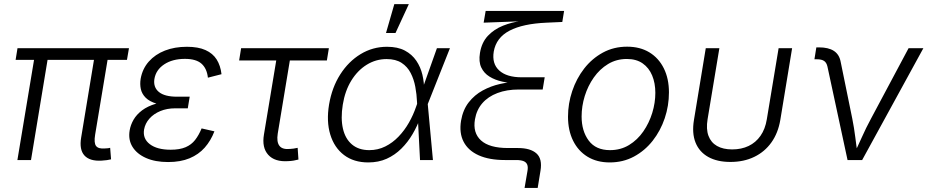

<svg xmlns="http://www.w3.org/2000/svg" viewBox="-20 -781 4526 937"><path d="M476.1 2.9Q418 6.3 392.1 -22.2Q366.2 -50.8 376 -109.4L444.3 -523.4H510.7L444.3 -124Q437.5 -83 449 -68.4Q460.4 -53.7 492.2 -56.6Q502.9 -57.1 507.6 -57.6Q512.2 -58.1 517.6 -59.6L522 -3.4Q514.2 -1.5 501.7 0.5Q489.3 2.4 476.1 2.9ZM64.9 0 151.9 -523.4H217.8L131.3 0ZM56.2 -488.8 65.4 -545.9H609.4L599.6 -488.8Z M800.3 9.8Q737.3 9.8 692.6 -10Q647.9 -29.8 626.5 -64.5Q605 -99.1 612.8 -145Q617.2 -171.4 631.8 -196.8Q646.5 -222.2 673.3 -242.4Q700.2 -262.7 741 -274.9Q781.7 -287.1 838.4 -287.1H901.9L896.5 -252.4H835Q794.9 -252.4 762.5 -239Q730 -225.6 709.2 -202.1Q688.5 -178.7 683.1 -148.9Q675.8 -104.5 711.2 -77.4Q746.6 -50.3 813 -50.3Q856.9 -50.3 885.5 -62.5Q914.1 -74.7 932.1 -97.9Q950.2 -121.1 963.9 -154.3L1026.4 -140.1Q1008.8 -94.2 979 -60.5Q949.2 -26.9 905 -8.5Q860.8 9.8 800.3 9.8ZM835 -264.6Q779.3 -264.6 744.4 -275.1Q709.5 -285.6 690.9 -304.2Q672.4 -322.8 667.2 -346.7Q662.1 -370.6 666.5 -397Q675.3 -445.8 706.3 -480.7Q737.3 -515.6 784.9 -534.2Q832.5 -552.7 892.1 -552.7Q947.3 -552.7 982.9 -536.6Q1018.6 -520.5 1037.4 -490.7Q1056.2 -460.9 1061 -418.9L994.6 -401.9Q989.7 -446.8 963.4 -470.2Q937 -493.7 882.3 -493.7Q821.8 -493.7 781.2 -466.8Q740.7 -439.9 733.4 -395Q727.5 -355 755.6 -332Q783.7 -309.1 843.8 -309.1H905.8L898.4 -264.6Z M1386.2 5.4Q1320.8 9.8 1289.1 -25.4Q1257.3 -60.5 1268.1 -124.5L1328.1 -485.8H1147L1156.7 -545.9H1585L1575.2 -485.8H1394.5L1335.4 -128.9Q1329.1 -88.9 1343.5 -69.6Q1357.9 -50.3 1396 -54.2Q1402.8 -54.2 1413.1 -55.9Q1423.3 -57.6 1432.6 -59.6L1436.5 -2.4Q1426.3 0.5 1413.1 2.7Q1399.9 4.9 1386.2 5.4Z M1777.3 11.7Q1706.5 11.7 1658.9 -24.4Q1611.3 -60.5 1591.8 -124.5Q1572.3 -188.5 1585.9 -271Q1600.1 -354.5 1640.4 -417.7Q1680.7 -481 1739.7 -516.8Q1798.8 -552.7 1868.7 -552.7Q1920.9 -552.7 1955.8 -534.2Q1990.7 -515.6 2011.7 -484.6Q2032.7 -453.6 2041.5 -415.8Q2050.3 -377.9 2049.8 -339.4H2073.2L2067.4 -274.4L2092.8 0H2029.8L2015.1 -283.7Q2013.7 -320.3 2006.8 -357.2Q2000 -394 1984.1 -424.8Q1968.3 -455.6 1939.9 -474.1Q1911.6 -492.7 1866.7 -492.7Q1814.5 -492.7 1769.8 -465.1Q1725.1 -437.5 1694.3 -387.5Q1663.6 -337.4 1652.8 -270Q1642.1 -203.1 1653.6 -153.3Q1665 -103.5 1697.8 -75.9Q1730.5 -48.3 1782.2 -48.3Q1824.2 -48.3 1860.1 -66.2Q1896 -84 1925 -114.3Q1954.1 -144.5 1975.6 -182.4Q1997.1 -220.2 2010.7 -260.3L2112.3 -545.9H2175.8L2066.9 -271.5L2051.8 -208.5H2031.7Q2016.6 -166 1993.4 -126.5Q1970.2 -86.9 1938.7 -55.7Q1907.2 -24.4 1867.2 -6.3Q1827.1 11.7 1777.3 11.7ZM1863.8 -620.1 1904.3 -760.7H1975.1L1910.2 -620.1Z M2540 136.2 2554.2 53.2Q2557.6 34.2 2553 22.5Q2548.3 10.7 2535.2 5.4Q2522 0 2498.5 0H2443.8Q2367.7 0 2316.4 -22.9Q2265.1 -45.9 2242.7 -88.9Q2220.2 -131.8 2230 -191.9Q2239.3 -245.6 2267.6 -281.7Q2295.9 -317.9 2335.9 -339.6Q2376 -361.3 2419.9 -371.1Q2463.9 -380.9 2503.9 -382.3L2502.4 -373.5Q2465.8 -375 2430.7 -382.8Q2395.5 -390.6 2368.7 -407.2Q2341.8 -423.8 2328.6 -451.9Q2315.4 -480 2322.3 -522.5Q2330.6 -573.7 2360.8 -606Q2391.1 -638.2 2434.6 -655.5Q2478 -672.9 2524.4 -678.7V-677.2L2340.3 -670.4L2350.1 -727.5H2732.9L2724.1 -673.8L2648.4 -670.4Q2531.7 -665.5 2466.6 -631.3Q2401.4 -597.2 2389.6 -529.3Q2379.9 -470.2 2416.3 -437Q2452.6 -403.8 2525.9 -403.8H2638.2L2628.4 -344.2H2512.2Q2453.1 -344.2 2407.5 -326.9Q2361.8 -309.6 2333.7 -277.1Q2305.7 -244.6 2297.9 -198.7Q2286.6 -132.8 2327.4 -95.7Q2368.2 -58.6 2459 -58.6H2507.3Q2568.8 -58.6 2598.1 -32.2Q2627.4 -5.9 2617.7 52.2L2604 136.2Z M2955.6 11.7Q2893.1 11.7 2847.4 -16.1Q2801.8 -43.9 2776.9 -94.2Q2752 -144.5 2752 -211.4Q2752 -275.4 2772.5 -336.4Q2793 -397.5 2830.8 -446.3Q2868.7 -495.1 2921.9 -524.2Q2975.1 -553.2 3040.5 -553.2Q3103.5 -553.2 3149.2 -525.4Q3194.8 -497.6 3219.7 -447.3Q3244.6 -397 3244.6 -330.1Q3244.6 -265.1 3224.1 -204.1Q3203.6 -143.1 3165.3 -94.2Q3127 -45.4 3073.7 -16.8Q3020.5 11.7 2955.6 11.7ZM2957 -48.3Q3008.8 -48.3 3049.8 -73.2Q3090.8 -98.1 3119.4 -139.4Q3147.9 -180.7 3163.1 -230Q3178.2 -279.3 3178.2 -328.1Q3178.2 -375.5 3162.6 -412.8Q3147 -450.2 3116.2 -471.7Q3085.4 -493.2 3039.1 -493.2Q2988.3 -493.2 2947.5 -468.5Q2906.7 -443.8 2877.9 -402.8Q2849.1 -361.8 2833.7 -312.3Q2818.4 -262.7 2818.4 -212.4Q2818.4 -141.6 2853 -95Q2887.7 -48.3 2957 -48.3Z M3544.4 9.3Q3480 9.3 3436.3 -15.1Q3392.6 -39.6 3374.3 -85.4Q3356 -131.3 3366.7 -195.8L3424.3 -545.9H3490.7L3433.1 -198.7Q3425.3 -150.9 3437.5 -118.2Q3449.7 -85.4 3479.2 -68.6Q3508.8 -51.8 3553.2 -51.8Q3598.1 -51.8 3633.3 -68.6Q3668.5 -85.4 3691.4 -118.2Q3714.4 -150.9 3722.2 -198.7L3779.8 -545.9H3845.7L3788.1 -195.8Q3777.3 -131.8 3744.6 -85.9Q3711.9 -40 3660.9 -15.4Q3609.9 9.3 3544.4 9.3Z M4116.2 0 4018.1 -456.1Q4013.7 -475.6 4001.7 -483.6Q3989.7 -491.7 3966.8 -491.7H3954.6L3963.9 -549.8H3977.1Q4022.9 -549.8 4049.3 -532.7Q4075.7 -515.6 4082.5 -480L4139.2 -202.6Q4148.4 -156.7 4154.1 -110.6Q4159.7 -64.5 4166.5 -21.5H4143.6Q4165.5 -64.9 4185.8 -110.8Q4206.1 -156.7 4231 -202.6L4414.1 -545.9H4486.3L4187.5 0Z"/></svg>

Font: Inter Light
Style: Italic
Weight: 300
Italic angle: -9.3988°
Designer: Rasmus Andersson
Foundry: rsms
Version: Version 4.001;git-66647c0bb